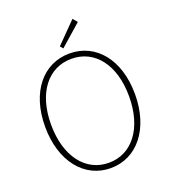

<svg xmlns="http://www.w3.org/2000/svg" viewBox="-166 -1052 1046 1184"><g transform="rotate(-20 357.0 -460.0)"><path d="M333 -781 473 -904 448 -933 317 -800ZM357 13C529 13 652 -137 652 -365C652 -594 529 -739 357 -739C185 -739 62 -594 62 -365C62 -137 185 13 357 13ZM357 -22C204 -22 101 -157 101 -365C101 -573 204 -704 357 -704C510 -704 613 -573 613 -365C613 -157 510 -22 357 -22Z"/></g></svg>

Font: SSpoqa Han Sans Neo Thin
Style: Regular
Weight: 100
Designer: [Spoqa Han Sans Neo] Dong-huui Kim  Younghwa Kang  Yujin Lee  [Noto Sans] Ryoko NISHIZUKA  (kana & ideographs); Paul D. 
Foundry: Spoqa (http://www.spoqa-han-sans.com)
Version: Version 1.000